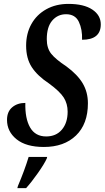

<svg xmlns="http://www.w3.org/2000/svg" viewBox="-20 -744 537 985"><path d="M16 -129Q16 -171 42.5 -193.5Q69 -216 110 -216Q108 -136 134.5 -90Q161 -44 217 -44Q268 -44 297.5 -79Q327 -114 327 -171Q327 -212 307 -243.5Q287 -275 231 -316Q172 -355 143 -399.5Q114 -444 114 -510Q114 -572 141 -620.5Q168 -669 217.5 -696.5Q267 -724 331 -724Q410 -724 453.5 -695Q497 -666 497 -619Q497 -540 401 -540Q403 -593 384.5 -632Q366 -671 319 -671Q276 -671 248 -638.5Q220 -606 220 -543Q220 -497 242.5 -468.5Q265 -440 321 -403Q378 -361 404.5 -316Q431 -271 431 -214Q431 -108 370 -49Q309 10 205 10Q114 10 65 -29.5Q16 -69 16 -129ZM72 210Q106 130 127 61H222L220 69Q208 96 175 143Q142 190 114 221H69Z"/></svg>

Font: Noto Serif CondSemiBold
Style: Italic
Weight: 600
Width: 3
Italic angle: -12°
Designer: Monotype Design Team
Foundry: Monotype Imaging Inc.
Version: Version 1.001